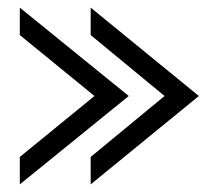

<svg xmlns="http://www.w3.org/2000/svg" viewBox="-20 -534 570 504"><path d="M32 -50 318 -282 32 -514V-442L228 -282L32 -122ZM218 -50 502 -282 218 -514V-442L412 -282L218 -122Z"/></svg>

Font: Charger Sport
Style: Regular
Weight: 400
Designer: Jasper
Foundry: Cannot Into Space Fonts
Version: Version 1.1